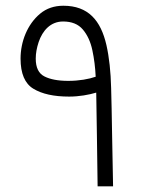

<svg xmlns="http://www.w3.org/2000/svg" viewBox="-20 -659 507 679"><path d="M224.6 -317.4C259.3 -317.4 294.9 -323.7 320.3 -331.5C321.8 -268.1 323.7 -97.7 325.2 0H379.9C377.4 -98.6 375.5 -272.9 373 -348.1C371.6 -405.3 366.2 -456.1 356.4 -499.5C336.4 -586.9 292 -638.7 204.1 -638.7C171.9 -638.7 144.5 -629.4 122.1 -610.8C76.7 -573.2 52.7 -511.7 52.7 -451.7C52.7 -398.9 67.9 -363.3 98.1 -345.2C128.4 -326.7 170.4 -317.4 224.6 -317.4ZM221.2 -373C185.5 -373 157.2 -378.4 137.2 -388.7C116.7 -398.9 106.4 -419.9 106.4 -451.7C106.4 -470.2 109.9 -489.7 116.7 -510.3C130.4 -550.8 158.7 -583 203.1 -583C233.4 -583 256.8 -573.7 272.9 -554.7C289.1 -535.6 300.3 -511.2 306.6 -481.4C313 -451.7 316.9 -420.4 318.4 -387.7C294.9 -379.4 260.3 -373 221.2 -373Z"/></svg>

Font: Vazirmatn ExtraLight
Style: Regular
Weight: 200
Designer: Saber Rastikerdar
Foundry: Saber Rastikerdar
Version: Version 33.003